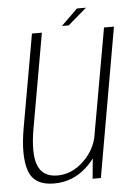

<svg xmlns="http://www.w3.org/2000/svg" viewBox="-51 -717 529 762"><g transform="rotate(-5 214.0 -336.0)"><path d="M287.5 0H320.5L424.5 -594H385L297 -98ZM137.5 -595H98L32.5 -224.5Q13 -114 34 -54.2Q55 5.5 133.5 5.5Q207 5.5 261.2 -43Q315.5 -91.5 326 -151L311 -174Q300.5 -113.5 253.8 -69.2Q207 -25 150 -25Q91.5 -25 72.5 -73Q53.5 -121 72 -223.5ZM219 -614.5H246L320.5 -678.5H284.5Z"/></g></svg>

Font: Anybody SemiCondensed ExtraLight
Style: Italic
Weight: 250
Width: 4
Italic angle: -10°
Version: Version 1.113;gftools[0.9.25]